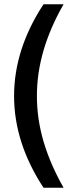

<svg xmlns="http://www.w3.org/2000/svg" viewBox="-20 -770 346 900"><path d="M184 110Q115 5 80.5 -102.5Q46 -210 46 -320Q46 -430 80.5 -537.5Q115 -645 184 -750H278Q216 -642 184.5 -535Q153 -428 153 -320Q153 -212 184.5 -105.5Q216 1 278 110Z"/></svg>

Font: Geist Med
Style: Regular
Weight: 400
Designer: Basement.studio, Andrés Briganti, Mateo Zaragoza
Foundry: Basement.studio, Vercel, Andrés Briganti, Guido Ferreyra, Mateo Zaragoza
Version: Version 1.401